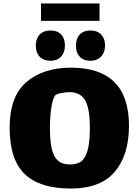

<svg xmlns="http://www.w3.org/2000/svg" viewBox="-20 -1045 805 1115"><path d="M36 -303Q36 -485 133.5 -568.5Q231 -652 392 -652Q729 -652 729 -315Q729 -145 646.5 -47.5Q564 50 390 50Q213 50 124.5 -33.5Q36 -117 36 -303ZM477 -141Q502 -190 502 -301Q502 -409 477 -458Q452 -508 386 -510Q361 -510 334 -504.5Q307 -499 300 -490Q286 -473 278 -419Q270 -365 270 -301Q270 -201 289 -154Q302 -120 326 -105Q350 -90 386 -90Q419 -90 441.5 -101.5Q464 -113 477 -141ZM273 -692Q233 -692 210.5 -715.5Q188 -739 188 -779Q188 -821 210.5 -844.5Q233 -868 273 -868Q313 -868 335 -845Q357 -822 357 -781Q357 -740 334.5 -716Q312 -692 273 -692ZM505 -692Q465 -692 443 -715.5Q421 -739 421 -779Q421 -821 443 -844.5Q465 -868 505 -868Q544 -868 567 -845Q590 -822 590 -781Q590 -741 567 -716.5Q544 -692 505 -692ZM218 -1025H558V-924H218Z"/></svg>

Font: Lalezar
Style: Bold
Weight: 700
Designer: Borna Izadpanah
Foundry: Borna Izadpanah
Version: Version 1.003;January 24, 2021;FontCreator 13.0.0.2683 64-bi